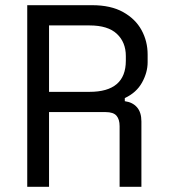

<svg xmlns="http://www.w3.org/2000/svg" viewBox="-20 -720 652 740"><path d="M85 0V-700H335Q407 -700 454.5 -673.5Q502 -647 525.5 -604Q549 -561 549 -510V-480Q549 -441 527.5 -402Q506 -363 461 -342V-330Q491 -326 508 -306.5Q525 -287 525 -252V0H441V-234Q441 -260 429 -274Q417 -288 387 -288H169V0ZM169 -366H325Q465 -366 465 -486V-504Q465 -557 430.5 -589.5Q396 -622 325 -622H169Z"/></svg>

Font: Space Mono
Style: Regular
Weight: 400
Monospace: yes
Designer: Colophon Foundry + Benjamin Critton
Foundry: Colophon Foundry & Benjamin Critton
Version: Version 1.003; ttfautohint (v1.8.4.7-5d5b)